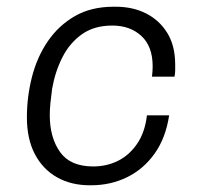

<svg xmlns="http://www.w3.org/2000/svg" viewBox="-20 -541 589 571"><path d="M247 10Q191 10 149 -14Q107 -38 83.5 -83Q60 -128 60 -192Q60 -253 75 -312Q90 -371 122 -418Q154 -465 202.5 -493Q251 -521 318 -521H324Q375 -521 414.5 -501Q454 -481 477.5 -443Q501 -405 501 -349Q501 -341 501 -332Q501 -323 499 -313H432Q433 -321 433.5 -329Q434 -337 434 -344Q434 -403 400.5 -434Q367 -465 314 -465Q260 -465 223.5 -439Q187 -413 165.5 -370.5Q144 -328 135 -277Q132 -255 130 -235Q128 -215 128 -199Q128 -132 158.5 -89Q189 -46 257 -46Q297 -46 330.5 -62.5Q364 -79 387.5 -113Q411 -147 417 -198H483Q473 -131 440 -84.5Q407 -38 358 -14Q309 10 251 10Z"/></svg>

Font: Chivo Medium ExtraLight
Style: Italic
Weight: 250
Italic angle: -8.05°
Version: Version 2.002